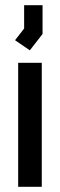

<svg xmlns="http://www.w3.org/2000/svg" viewBox="-20 -720 231 740"><path d="M50 0V-478H141V0ZM38 -565 73 -610V-700H144V-589L95 -526Z"/></svg>

Font: Turret Road ExtraBold
Style: Regular
Weight: 800
Designer: Noponies
Foundry: Noponies
Version: Version 1.001; ttfautohint (v1.8)